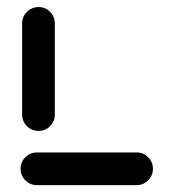

<svg xmlns="http://www.w3.org/2000/svg" viewBox="-20 -539 496 559"><path d="M425.2 -47.8Q425.2 -27.8 411.3 -13.9Q397.4 0 377.8 0H87.4Q67.8 0 53.9 -13.9Q40 -27.8 40 -47.8Q40 -67.4 53.9 -81.3Q67.8 -95.2 87.4 -95.2H377.8Q397.4 -95.2 411.3 -81.3Q425.2 -67.4 425.2 -47.8ZM92.2 -157.8Q79.3 -157.8 68.3 -164.1Q57.4 -170.4 50.9 -181.3Q44.4 -192.2 44.4 -205.2V-471.1Q44.4 -484.1 50.9 -495Q57.4 -505.9 68.3 -512.2Q79.3 -518.5 92.2 -518.5Q111.9 -518.5 125.7 -504.6Q139.6 -490.7 139.6 -471.1V-205.2Q139.6 -185.6 125.7 -171.7Q111.9 -157.8 92.2 -157.8Z"/></svg>

Font: 26F Galaxy Hebrew Extra Bold
Style: Regular
Weight: 800
Designer: C₂₉H₂₅N₃O₅
Version: Version 1.000